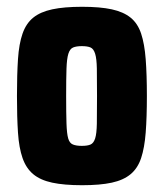

<svg xmlns="http://www.w3.org/2000/svg" viewBox="-20 -538 481 566"><path d="M222 8Q169 8 134 0.5Q99 -7 78 -24.5Q57 -42 46.5 -72Q36 -102 33 -147Q30 -192 30 -255Q30 -318 33 -363.5Q36 -409 46.5 -439Q57 -469 78 -486Q99 -503 134 -510.5Q169 -518 222 -518Q275 -518 309.5 -510.5Q344 -503 365 -486Q386 -469 396 -439Q406 -409 409.5 -363.5Q413 -318 413 -255Q413 -192 409.5 -147Q406 -102 396 -72Q386 -42 365 -24.5Q344 -7 309.5 0.5Q275 8 222 8ZM221 -108Q238 -108 247 -112Q256 -116 260.5 -130Q265 -144 265.5 -174Q266 -204 266 -255Q266 -306 265.5 -335.5Q265 -365 260.5 -379.5Q256 -394 247 -398Q238 -402 221 -402Q205 -402 195.5 -398Q186 -394 181.5 -379.5Q177 -365 176 -335.5Q175 -306 175 -255Q175 -204 176 -174Q177 -144 181 -130Q185 -116 195 -112Q205 -108 221 -108Z"/></svg>

Font: Saira Condensed ExtraBold
Style: Regular
Weight: 800
Width: 3
Designer: Hector Gatti with collaboration of the Omnibus-Type team
Foundry: Omnibus-Type
Version: Version 1.101